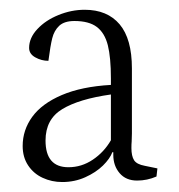

<svg xmlns="http://www.w3.org/2000/svg" viewBox="-20 -646 366 393"><path d="M210 -334.5H211.9V-329.1Q211.9 -306.6 224.9 -291.5Q237.8 -276.4 260.7 -276.4Q281.2 -276.4 300.3 -284.7L302.2 -301.3L276.4 -306.6Q259.8 -309.6 254.4 -318.1Q249 -326.7 249 -342.8Q249 -351.6 249.5 -356L250 -373V-505.9Q250 -566.4 224.9 -596.2Q199.7 -626 153.3 -626Q126 -626 99.6 -615.2Q73.2 -604.5 56.4 -586.4Q39.6 -568.4 39.6 -547.9Q39.6 -535.6 52.2 -528.6Q64.9 -521.5 79.1 -521.5Q83 -551.8 86.9 -567.6Q90.8 -583.5 101.3 -593.3Q111.8 -603 132.3 -603Q162.1 -603 178.2 -590.8Q194.3 -578.6 200.7 -553.5Q207 -528.3 207 -485.4V-472.2Q147 -468.8 106.4 -451.4Q65.9 -434.1 46.1 -407Q26.4 -379.9 26.4 -347.2Q26.4 -324.2 37.6 -307.4Q48.8 -290.5 67.4 -282Q85.9 -273.4 107.4 -273.4Q132.8 -273.4 154.5 -283.2Q176.3 -293 190.7 -307.1Q205.1 -321.3 210 -334.5ZM207 -358.9Q192.9 -334.5 169.9 -319.1Q147 -303.7 120.1 -303.7Q73.2 -303.7 73.2 -358.4Q73.2 -401.9 107.4 -422.6Q141.6 -443.4 207 -452.6Z"/></svg>

Font: Neuton ExtraLight
Style: Regular
Weight: 275
Designer: Brian M Zick
Foundry: Brian M Zick
Version: Version 1.560